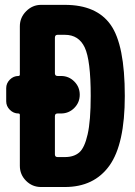

<svg xmlns="http://www.w3.org/2000/svg" viewBox="-20 -750 540 770"><path d="M240.2 -120.1Q276.4 -120.1 297.9 -138.7Q319.3 -157.2 331.5 -211.4Q343.8 -265.6 343.8 -365.2Q343.8 -508.8 319.8 -559.6Q295.9 -610.4 240.2 -610.4H210.9Q200.2 -610.4 200.2 -598.6V-456.1Q200.2 -445.3 210.9 -445.3H224.6Q255.9 -445.3 277.8 -423.3Q299.8 -401.4 299.8 -370.1Q299.8 -338.9 277.8 -316.9Q255.9 -294.9 224.6 -294.9H210.9Q200.2 -294.9 200.2 -284.2V-130.9Q200.2 -120.1 210.9 -120.1ZM240.2 -730.5Q367.2 -730.5 423.8 -650.4Q480.5 -570.3 480.5 -365.2Q480.5 -171.9 418.9 -85.9Q357.4 0 240.2 0H200.2H144.5Q109.4 0 84.5 -24.9Q59.6 -49.8 59.6 -85V-289.1Q59.6 -294.9 53.7 -294.9Q34.2 -294.9 19.5 -309.6Q4.9 -324.2 4.9 -343.8V-396.5Q4.9 -416 19.5 -430.7Q34.2 -445.3 53.7 -445.3Q59.6 -445.3 59.6 -451.2V-644.5Q59.6 -679.7 85 -705.1Q110.4 -730.5 144.5 -730.5Z"/></svg>

Font: Rounded-X Mgen+ 2m bold
Style: Bold
Weight: 700
Designer: [Source Han Sans]
Ryoko NISHIZUKA  (kana & ideographs); Paul D. Hunt (Latin, Greek & Cyrillic); Wenlong ZHANG  (bopomofo
Version: Version 1.059.20150602